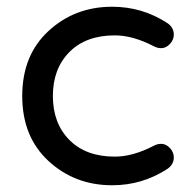

<svg xmlns="http://www.w3.org/2000/svg" viewBox="-20 -540 576 570"><path d="M458 -113Q473 -113 484.5 -100.5Q496 -88 496 -73Q496 -51 476 -38Q402 10 313 10Q202 10 124 -62Q46 -134 46 -255Q46 -376 124 -448Q202 -520 313 -520Q402 -520 476 -472Q496 -459 496 -437Q496 -422 484.5 -409.5Q473 -397 458 -397Q447 -397 436 -403Q374 -435 321 -435Q235 -435 186 -385.5Q137 -336 137 -255Q137 -174 186 -124.5Q235 -75 321 -75Q374 -75 436 -107Q447 -113 458 -113Z"/></svg>

Font: VarelaRound
Style: Regular
Weight: 400
Designer: Joe Prince, Avraham Cornfeld
Foundry: Joe Prince, Avraham Cornfeld
Version: Version 2.000;PS 002.000;hotconv 1.0.88;makeotf.lib2.5.64775